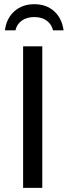

<svg xmlns="http://www.w3.org/2000/svg" viewBox="-20 -913 329 933"><path d="M92.3 0V-688H185.5V0ZM146.5 -892.6Q204.6 -892.6 242.4 -859.1Q280.3 -825.7 289.1 -765.6H237.8Q230.5 -795.9 206.5 -813Q182.6 -830.1 146.5 -830.1Q109.4 -830.1 85.2 -812.3Q61 -794.4 55.2 -765.6H3.9Q11.2 -823.7 49.8 -858.2Q88.4 -892.6 146.5 -892.6Z"/></svg>

Font: Arial
Style: Regular
Weight: 400
Designer: Steve Matteson
Foundry: Ascender Corporation
Version: Version 2.00.3